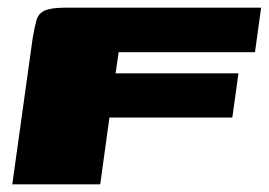

<svg xmlns="http://www.w3.org/2000/svg" viewBox="-20 -480 700 500"><path d="M12 0 65 -380Q70 -410 75 -427.5Q80 -445 96.5 -452.5Q113 -460 150 -460H660L644 -344H289L281 -289H601L585 -174H265L241 0Z"/></svg>

Font: Genos Black
Style: Italic
Weight: 900
Italic angle: -8°
Version: Version 1.010